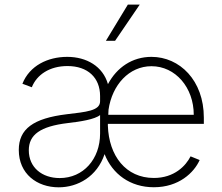

<svg xmlns="http://www.w3.org/2000/svg" viewBox="-20 -800 963 832"><path d="M646.7 11.4C754.6 11.4 820.7 -51.5 845.2 -106.5L805.8 -122.5C785.5 -82 735.8 -28.8 646.7 -28.8C525.2 -28.8 451.7 -124.6 447.4 -255.7V-263.1H863.3V-290.1C863.3 -451.7 758.5 -553.6 636.4 -553.6C553.6 -553.6 486.5 -508.2 447.8 -435.4C425.8 -512.8 354.8 -553.6 271.3 -553.6C187.1 -553.6 108.3 -515.6 77.1 -437.1L117.9 -421.9C139.2 -475.9 194.6 -513.8 272.4 -513.8C360.4 -513.8 413.7 -463.1 413.7 -383.9V-361.2C413.7 -319.6 352.6 -315 269.5 -305C123.9 -287.3 61.4 -241.1 61.4 -150.2C61.4 -46.5 140.3 11.7 234.4 11.7C317.1 11.7 400.6 -34.8 433.2 -132.1C467 -45.8 544 11.4 646.7 11.4ZM450.3 -324.6C465.9 -432.2 539.4 -513.1 636.4 -513.1C740.4 -513.1 819.6 -420.5 819.6 -302.6H449.2ZM238.6 -28.4C162.3 -28.4 104.8 -74.2 104.8 -148.8C104.8 -216.3 154.5 -252.5 273.8 -266.7C327.1 -272.7 391 -282.7 413.7 -301.5V-221.2C413.7 -110.4 340.9 -28.4 238.6 -28.4ZM438.9 -623.2H478.7L585.6 -780.2H534.1Z"/></svg>

Font: Karasuma Gothic
Style: Thin
Weight: 200
Designer: Rasmus Andersson / Ryoko Ishizuka
Foundry: rsms
Version: Version 1.00